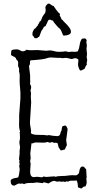

<svg xmlns="http://www.w3.org/2000/svg" viewBox="-20 -1011 524 1061"><path d="M85.9 -374 92.8 -467.8V-500Q92.8 -505.9 91.8 -513.7L88.9 -548.8Q87.9 -557.6 88.4 -567.4Q88.9 -577.1 88.9 -584V-595.7Q88.9 -599.6 87.9 -605.5L85 -618.2L85.9 -627.9Q85.9 -632.8 84 -635.7Q82 -638.7 80.6 -644.5Q79.1 -650.4 80.1 -658.2Q81.1 -666 79.6 -670.4Q78.1 -674.8 75.7 -676.8Q73.2 -678.7 71.3 -681.2Q69.3 -683.6 68.8 -686.5Q68.4 -689.5 64.9 -692.9Q61.5 -696.3 54.2 -699.2Q46.9 -702.1 41 -707Q42 -713.9 41.5 -720.2Q41 -726.6 44.9 -734.4Q56.6 -738.3 69.8 -738.3Q83 -738.3 90.3 -732.9Q97.7 -727.5 106.9 -727.5Q116.2 -727.5 127 -736.3Q135.7 -733.4 151.4 -733.4L187.5 -734.4L235.4 -730.5L252.9 -732.4Q266.6 -732.4 279.3 -728.5Q292 -724.6 305.7 -724.6L329.1 -725.6L342.8 -727.5L359.4 -723.6L377 -725.6L393.6 -724.6Q401.4 -724.6 410.2 -727.5Q418 -744.1 420.4 -763.7Q422.9 -783.2 432.6 -796.9Q442.4 -798.8 447.8 -798.8Q453.1 -798.8 456.1 -793.9Q459 -789.1 459 -786.1L457 -780.3L460 -758.8L458 -741.2L460.9 -712.9L459 -695.3L461.9 -679.7L459 -660.2L460 -653.3Q455.1 -649.4 452.6 -642.6Q450.2 -635.7 447.3 -630.9Q441.4 -627.9 435.1 -624.5Q428.7 -621.1 424.8 -621.1Q420.9 -621.1 416 -633.8Q411.1 -646.5 411.1 -654.3L413.1 -675.8V-681.6Q405.3 -689.5 393.6 -689.5L376 -684.6L346.7 -691.4L322.3 -689.5Q319.3 -689.5 317.4 -691.4H297.9L261.7 -693.4Q251 -693.4 244.1 -690.9Q237.3 -688.5 229.5 -686.5Q221.7 -684.6 210.4 -683.1Q199.2 -681.6 188 -680.7Q176.8 -679.7 165.5 -678.7Q154.3 -677.7 149.4 -677.7Q144.5 -672.9 145.5 -665.5Q146.5 -658.2 144.5 -653.8Q142.6 -649.4 141.6 -649.4Q140.6 -649.4 140.6 -642.6L146.5 -594.7V-569.3L147.5 -555.7Q145.5 -555.7 145.5 -551.3Q145.5 -546.9 152.3 -533.2Q151.4 -529.3 151.4 -522.5L148.4 -509.8L151.4 -498L150.4 -474.6L152.3 -445.3L145.5 -335Q145.5 -320.3 149.4 -304.7Q153.3 -289.1 150.4 -275.4Q160.2 -265.6 190.9 -265.6Q221.7 -265.6 228.5 -264.6L240.2 -262.7L250 -264.6L272.5 -260.7L295.9 -258.8Q308.6 -258.8 312.5 -269.5Q315.4 -285.2 320.3 -290Q320.3 -303.7 325.2 -313.5L339.8 -317.4Q344.7 -317.4 349.1 -309.1Q353.5 -300.8 353.5 -295.9L345.7 -236.3L349.6 -209Q342.8 -197.3 338.9 -185.5Q333 -184.6 327.1 -182.1Q321.3 -179.7 315.4 -179.7Q313.5 -181.6 312 -185.1Q310.5 -188.5 307.1 -191.9Q303.7 -195.3 302.2 -203.6Q300.8 -211.9 298.8 -218.8Q292 -223.6 283.2 -222.2Q274.4 -220.7 268.6 -226.6Q260.7 -222.7 255.4 -222.7Q250 -222.7 244.1 -226.6Q232.4 -222.7 218.8 -222.7L186.5 -223.6H177.7Q170.9 -223.6 164.6 -220.7Q158.2 -217.8 156.2 -218.3Q154.3 -218.8 152.3 -216.8L153.3 -212.9L147.5 -164.1L149.4 -135.7L146.5 -119.1L149.4 -107.4L146.5 -63.5Q146.5 -32.2 167 -32.2L185.5 -34.2L209 -31.2Q216.8 -31.2 221.7 -36.1Q228.5 -33.2 237.3 -33.2L273.4 -36.1H279.3Q283.2 -36.1 287.1 -34.2Q297.9 -38.1 314.5 -38.1Q331.1 -38.1 341.3 -39.1Q351.6 -40 360.8 -41.5Q370.1 -43 378.9 -43L395.5 -42Q406.2 -42 408.7 -46.4Q411.1 -50.8 416 -52.7Q417 -56.6 418 -63.5Q421.9 -90.8 435.5 -90.8Q444.3 -90.8 446.8 -85.9Q449.2 -81.1 456.1 -76.2Q459 -41 459 -28.3Q457 -28.3 457 -26.4L459 -3.9Q459 6.8 454.1 14.6Q455.1 19.5 449.2 19.5Q443.4 19.5 439.9 22Q436.5 24.4 434.6 27.3Q432.6 30.3 427.7 30.3L411.1 24.4Q410.2 15.6 409.2 4.9Q408.2 -5.9 403.3 -13.7Q397.5 -12.7 391.6 -12.7H378.9Q359.4 -12.7 357.4 -6.8Q353.5 -8.8 349.1 -8.8Q344.7 -8.8 338.9 -4.9Q335.9 -7.8 331.1 -7.8L317.4 -6.8L306.6 -8.8L295.9 -6.8L279.3 -11.7Q269.5 -11.7 248 2.9L222.7 -3.9Q220.7 -3.9 219.2 -1.5Q217.8 1 213.9 1L183.6 -2.9L163.1 0H147.5Q122.1 0 113.3 6.8Q108.4 2.9 99.6 2.9L92.8 4.9L87.9 2.9Q80.1 2.9 70.8 8.8Q61.5 14.6 58.6 14.6Q39.1 14.6 39.1 -9.8V-14.6Q43 -22.5 60.5 -26.4Q78.1 -30.3 80.1 -30.3Q84 -38.1 85.4 -48.8Q86.9 -59.6 87.9 -66.4Q88.9 -73.2 88.9 -76.2L85.9 -93.8L88.9 -105.5L85.9 -113.3L87.9 -123L85 -131.8L87.9 -157.2Q88.9 -161.1 88.4 -164.6Q87.9 -168 87.9 -172.9L90.8 -198.2L86.9 -222.7Q86.9 -227.5 87.9 -231.4Q88.9 -235.4 89.8 -240.7Q90.8 -246.1 90.3 -252.4Q89.8 -258.8 89.8 -264.6V-275.4Q87.9 -275.4 87.9 -277.3L90.8 -284.2L87.9 -295.9Q85 -306.6 85.4 -323.7Q85.9 -340.8 85.9 -352.5ZM232.4 -957 230.5 -969.7Q230.5 -974.6 236.8 -982.9Q243.2 -991.2 249 -991.2Q254.9 -991.2 261.2 -985.4Q267.6 -979.5 276.4 -977.5Q300.8 -940.4 310.5 -935.5L311.5 -931.6Q311.5 -927.7 309.6 -923.8Q314.5 -920.9 320.3 -904.3Q325.2 -901.4 328.1 -897.5Q332 -891.6 342.3 -882.3Q352.5 -873 362.3 -859.9Q372.1 -846.7 372.1 -835.4Q372.1 -824.2 359.4 -819.3Q346.7 -814.5 335.9 -814.5H330.1Q325.2 -822.3 322.3 -831.1Q319.3 -839.8 315.4 -846.2Q311.5 -852.5 306.2 -856Q300.8 -859.4 295.9 -866.2Q291 -873 283.7 -880.4Q276.4 -887.7 272.5 -897.5H270.5Q266.6 -896.5 264.2 -899.4Q261.7 -902.3 254.4 -902.3Q247.1 -902.3 243.2 -891.6Q239.3 -880.9 234.4 -873Q233.4 -867.2 229.5 -865.7Q225.6 -864.3 221.7 -862.3Q220.7 -855.5 215.3 -849.1Q210 -842.8 207.5 -836.9Q205.1 -831.1 201.2 -819.8Q197.3 -808.6 195.3 -806.6H191.4Q187.5 -801.8 186.5 -800.8Q185.5 -799.8 177.2 -799.8Q168.9 -799.8 169.4 -802.2Q169.9 -804.7 167 -808.1Q164.1 -811.5 161.6 -813Q159.2 -814.5 159.2 -825.2Q159.2 -835.9 169.9 -851.6L175.8 -854.5Q178.7 -857.4 181.2 -861.8Q183.6 -866.2 188.5 -869.1Q188.5 -874 191.9 -877.4Q195.3 -880.9 199.2 -891.6L203.1 -893.6Q208 -899.4 210 -906.7Q211.9 -914.1 217.3 -922.9Q222.7 -931.6 227.5 -937Q232.4 -942.4 232.4 -957Z"/></svg>

Font: Mountains of Christmas
Style: Regular
Weight: 400
Designer: Crystal Kluge
Foundry: Font Diner, Inc DBA Tart Workshop
Version: Version 1.002